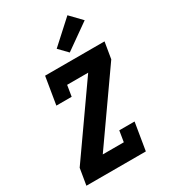

<svg xmlns="http://www.w3.org/2000/svg" viewBox="-236 -1107 1072 1217"><g transform="rotate(-30 300.0 -498.0)"><path d="M26 0 46 -120 394 -615H240L227 -535H115L148 -735H583L563 -615L215 -120H369L382 -200H494L461 0ZM357 -784 297 -846 462 -996 541 -914Z"/></g></svg>

Font: Iosevka Slab HvExObl
Style: Regular
Weight: 900
Width: 7
Italic angle: -9°
Monospace: yes
Designer: Belleve Invis
Foundry: Belleve Invis
Version: Version 11.1.1; ttfautohint (v1.8.3)